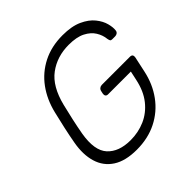

<svg xmlns="http://www.w3.org/2000/svg" viewBox="-186 -868 1035 1035"><g transform="rotate(-45 332.0 -350.0)"><path d="M283 10Q197 10 145.5 -23.5Q94 -57 76 -117Q58 -177 72 -255Q80 -300 91 -350Q102 -400 113 -445Q132 -524 175.5 -583.5Q219 -643 285 -676.5Q351 -710 436 -710Q505 -710 550 -689.5Q595 -669 619.5 -638.5Q644 -608 652 -577Q660 -546 657 -525Q656 -516 649 -510.5Q642 -505 632 -505H610Q601 -505 598 -509.5Q595 -514 593 -525Q590 -556 572.5 -584.5Q555 -613 519 -631.5Q483 -650 423 -650Q334 -650 268.5 -601.5Q203 -553 175 -440Q164 -395 154 -350Q144 -305 136 -260Q117 -148 162 -99Q207 -50 296 -50Q355 -50 406.5 -72.5Q458 -95 495 -141.5Q532 -188 547 -260L558 -311H384Q374 -311 369.5 -317.5Q365 -324 367 -334L370 -348Q372 -359 379.5 -365Q387 -371 397 -371H611Q622 -371 626.5 -365Q631 -359 629 -348L610 -260Q593 -180 548.5 -119Q504 -58 436.5 -24Q369 10 283 10Z"/></g></svg>

Font: Rubik Light
Style: Italic
Weight: 300
Italic angle: -12°
Designer: Hubert and Fischer
Foundry: Hubert and Fischer
Version: Version 2.300;gftools[0.9.30]